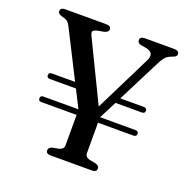

<svg xmlns="http://www.w3.org/2000/svg" viewBox="-125 -822 937 944"><g transform="rotate(20 344.0 -350.0)"><path d="M89 -245.5Q89 -260 105 -260H288L241.5 -352H105Q89 -352 89 -366.5Q89 -381 105 -381H226.5L102 -627Q94.5 -641 88.5 -647.2Q82.5 -653.5 70 -657.5L54 -662Q34 -667.5 34 -681.5Q34 -700 59.5 -700H271.5Q299 -700 299 -681.5Q299 -667 275 -661L246 -656Q224 -651 220.8 -643.2Q217.5 -635.5 225 -620.5L377 -307L523.5 -602Q545 -646 501 -656.5L468.5 -662Q450.5 -666.5 450.5 -681.5Q450.5 -700 475.5 -700H629Q655 -700 655 -681.5Q655 -675 651 -670.5Q647 -666 635 -662L628 -659Q612.5 -654 601 -642.5Q589.5 -631 573.5 -598.5L463 -381H586Q602.5 -381 602.5 -366.5Q602.5 -352 586 -352H448.5L401.5 -260H586Q602.5 -260 602.5 -245.5Q602.5 -231 586 -231H401V-72Q401 -51.5 426 -45L458.5 -39Q477.5 -33 477.5 -18.5Q477.5 0 453 0H237Q212.5 0 212.5 -18.5Q212.5 -33 231.5 -39L264.5 -45Q289 -51.5 289 -72V-231H105Q89 -231 89 -245.5Z"/></g></svg>

Font: Fraunces 9pt
Style: Regular
Weight: 400
Version: Version 1.000;[b76b70a41]